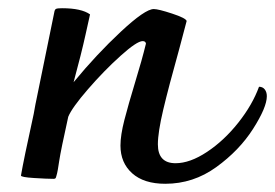

<svg xmlns="http://www.w3.org/2000/svg" viewBox="-20 -435 669 467"><path d="M629 -201Q629 -174 595.5 -121.5Q562 -69 506 -28.5Q450 12 382 12Q330 12 301.5 -13.5Q273 -39 273 -81Q273 -106 282.5 -143Q292 -180 309 -236Q325 -288 335 -329Q334 -335 327 -335Q313 -335 273 -299Q233 -263 194 -218Q155 -173 146 -151Q128 -70 124 -43.5Q120 -17 119 -14Q118 -11 117 -6.5Q116 -2 114.5 -1Q113 0 110 0Q95 0 63 -2Q31 -4 31 -8Q37 -44 62 -158Q67 -186 67 -185L112 -405Q113 -412 116.5 -413.5Q120 -415 131 -415Q178 -415 199 -400Q198 -396 188 -350.5Q178 -305 159 -235Q215 -303 274 -358Q333 -413 354 -413Q365 -413 398.5 -402Q432 -391 434 -384L416 -316Q390 -223 377 -168Q364 -113 364 -84Q364 -38 407 -38Q442 -38 483.5 -65.5Q525 -93 559.5 -136.5Q594 -180 610 -224Q619 -224 624 -217.5Q629 -211 629 -201Z"/></svg>

Font: Charmonman
Style: Bold
Weight: 700
Designer: Ekaluck Peanpanawate
Foundry: Cadson Demak Co.,Ltd.
Version: Version 1.000; ttfautohint (v1.6)